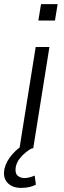

<svg xmlns="http://www.w3.org/2000/svg" viewBox="-42 -723 314 936"><path d="M53 0 132 -494H199L120 0ZM145 -623 158 -703H239L226 -623ZM61 193Q18 193 -5.5 168Q-29 143 -20 99Q-11 62 19 28Q49 -6 95 -30L114 0Q101 6 84 19.5Q67 33 53.5 50.5Q40 68 35 90Q30 120 43 132.5Q56 145 78 145Q88 145 100.5 142Q113 139 127 133L133 177Q121 184 102.5 188.5Q84 193 61 193Z"/></svg>

Font: Nunito Sans 7pt SemiCondensed Light
Style: Italic
Weight: 300
Width: 4
Italic angle: -9°
Designer: Vernon Adams
Foundry: Vernon Adams
Version: Version 3.101;gftools[0.9.27]